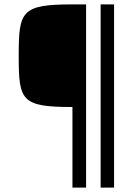

<svg xmlns="http://www.w3.org/2000/svg" viewBox="-20 -708 628 872"><path d="M309 144H371V-688H309C76 -688 65 -657 65 -454C65 -251 76 -222 309 -222ZM437 144H498V-688H437Z"/></svg>

Font: Saira UNSAM SC
Style: Regular
Weight: 400
Designer: Hector Gatti with collaboration of the Omnibus-Type team
Foundry: Omnibus-Type
Version: Version 1.072;PS 001.072;hotconv 1.0.88;makeotf.lib2.5.64775